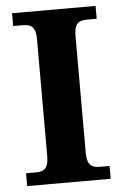

<svg xmlns="http://www.w3.org/2000/svg" viewBox="-52 -752 505 790"><g transform="rotate(-5 200.5 -357.0)"><path d="M28 0V-53H70Q84.6 -53 96.3 -57.5Q108 -62 114.5 -76Q121 -90 121 -118V-596Q121 -624.9 114.3 -638.4Q107.6 -652 96.3 -656.5Q85 -661 70 -661H28V-714H373V-661H331Q317.1 -661 305 -656.5Q293 -652 286.5 -638.5Q280 -624.9 280 -596V-118Q280 -90 286.5 -76Q293 -62 305 -57.5Q317.1 -53 331 -53H373V0Z"/></g></svg>

Font: Noto Serif Armenian
Style: Regular
Weight: 400
Designer: Monotype Design Team
Foundry: Monotype Imaging Inc.
Version: Version 2.007